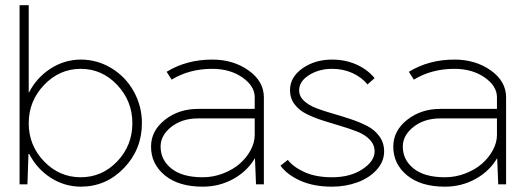

<svg xmlns="http://www.w3.org/2000/svg" viewBox="-20 -699 1984 728"><path d="M88.9 -231.9Q88.9 -147.5 147 -87.2Q205.1 -26.9 286.1 -26.9Q367.2 -26.9 424.6 -87.2Q481.9 -147.5 481.9 -231.9Q481.9 -315.9 424.3 -377Q366.7 -438 286.1 -438Q205.6 -438 147.2 -377Q88.9 -315.9 88.9 -231.9ZM286.1 -473.1Q349.1 -473.1 402.8 -440.4Q456.5 -407.7 487.3 -352.1Q518.1 -296.4 518.1 -231.9Q518.1 -132.8 450.2 -62Q382.3 8.8 286.1 8.8Q223.6 8.3 171.6 -25.4Q119.6 -59.1 90.8 -115.2H87.9L84 0H54.2V-679.2H88.9V-348.1H89.8Q118.7 -404.3 171.1 -438.5Q223.6 -472.7 286.1 -473.1Z M748.5 8.8Q657.2 8.8 605 -34.2Q552.7 -77.1 552.7 -143.1Q552.7 -203.1 605.2 -244.6Q657.7 -286.1 730.5 -286.1H945.8V-330.1Q945.8 -373 898.9 -405.5Q852.1 -438 784.7 -438Q697.8 -438 630.9 -397L611.8 -426.8Q687.5 -473.1 784.7 -473.1Q864.7 -473.1 922.6 -431.9Q980.5 -390.6 980.5 -330.1V0H950.7L946.8 -98.1H945.8Q917 -49.3 864.3 -20.3Q811.5 8.8 748.5 8.8ZM748.5 -26.9Q788.6 -26.9 825.9 -41.3Q863.3 -55.7 889.2 -78.4Q915 -101.1 930.4 -129.9Q945.8 -158.7 945.8 -187V-250H730.5Q670.4 -250 629.6 -218Q588.9 -186 588.9 -143.1Q588.9 -92.8 630.1 -59.8Q671.4 -26.9 748.5 -26.9Z M1239.3 -26.9Q1308.1 -26.9 1354.2 -57.4Q1400.4 -87.9 1400.4 -125Q1400.4 -149.9 1382.8 -168.7Q1365.2 -187.5 1336.9 -199Q1308.6 -210.4 1274.4 -220.5Q1240.2 -230.5 1205.8 -241.5Q1171.4 -252.4 1143.1 -266.4Q1114.7 -280.3 1097.2 -303.2Q1079.6 -326.2 1079.6 -356.9Q1079.6 -406.7 1127 -439.9Q1174.3 -473.1 1239.3 -473.1Q1288.6 -473.1 1330.8 -454.6Q1373 -436 1400.4 -402.8L1373.5 -378.9Q1351.1 -406.2 1316.2 -422.1Q1281.2 -438 1239.3 -438Q1189.5 -438 1151.9 -414.3Q1114.3 -390.6 1114.3 -356.9Q1114.3 -334 1132.1 -317.1Q1149.9 -300.3 1178.2 -289.3Q1206.5 -278.3 1241 -268.6Q1275.4 -258.8 1309.8 -247.3Q1344.2 -235.8 1372.6 -221.2Q1400.9 -206.5 1418.7 -181.9Q1436.5 -157.2 1436.5 -125Q1436.5 -86.4 1408.2 -55.2Q1379.9 -23.9 1335 -7.6Q1290 8.8 1239.3 8.8Q1168.9 8.8 1118.7 -13.9Q1068.4 -36.6 1043.5 -70.8L1071.3 -92.8Q1091.8 -65.9 1134.5 -46.4Q1177.2 -26.9 1239.3 -26.9Z M1667 8.8Q1575.7 8.8 1523.4 -34.2Q1471.2 -77.1 1471.2 -143.1Q1471.2 -203.1 1523.7 -244.6Q1576.2 -286.1 1648.9 -286.1H1864.3V-330.1Q1864.3 -373 1817.4 -405.5Q1770.5 -438 1703.1 -438Q1616.2 -438 1549.3 -397L1530.3 -426.8Q1606 -473.1 1703.1 -473.1Q1783.2 -473.1 1841.1 -431.9Q1898.9 -390.6 1898.9 -330.1V0H1869.1L1865.2 -98.1H1864.3Q1835.4 -49.3 1782.7 -20.3Q1730 8.8 1667 8.8ZM1667 -26.9Q1707 -26.9 1744.4 -41.3Q1781.7 -55.7 1807.6 -78.4Q1833.5 -101.1 1848.9 -129.9Q1864.3 -158.7 1864.3 -187V-250H1648.9Q1588.9 -250 1548.1 -218Q1507.3 -186 1507.3 -143.1Q1507.3 -92.8 1548.6 -59.8Q1589.8 -26.9 1667 -26.9Z"/></svg>

Font: RawengulkSans
Style: Regular
Weight: 500
Designer: gluk (gluksza@wp.pl)
Foundry: gluk (gluksza@wp.pl)
Version: Version 0.94